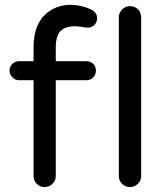

<svg xmlns="http://www.w3.org/2000/svg" viewBox="-20 -760 684 785"><path d="M208 -564.9V-509.8H333Q350.1 -509.8 361.1 -499Q372.1 -488.3 372.1 -471.2Q372.1 -455.1 361.1 -443.6Q350.1 -432.1 333 -432.1H208V-40Q208 -21.5 194.3 -8.3Q180.7 4.9 162.1 4.9Q143.6 4.9 130.4 -8.3Q117.2 -21.5 117.2 -40V-432.1H58.1Q42.5 -432.1 30.8 -443.8Q19 -455.6 19 -471.2Q19 -487.8 30.5 -498.8Q42 -509.8 58.1 -509.8H117.2V-567.9Q117.2 -611.8 129.6 -645.8Q142.1 -679.7 163.6 -699.7Q185.1 -719.7 211.4 -730Q237.8 -740.2 267.1 -740.2Q313 -740.2 354 -720.2Q377 -708.5 377 -685.1Q377 -669.9 366 -658.4Q355 -647 339.8 -647Q328.6 -647 316.9 -649.9Q293 -652.8 290 -652.8Q247.1 -652.8 227.5 -633.3Q208 -613.8 208 -564.9ZM557.1 -689V-40Q557.1 -21.5 543.5 -8.3Q529.8 4.9 511.2 4.9Q492.7 4.9 479.2 -8.3Q465.8 -21.5 465.8 -40V-689Q465.8 -707.5 479.2 -721.2Q492.7 -734.9 511.2 -734.9Q531.2 -734.9 544.2 -721.9Q557.1 -709 557.1 -689Z"/></svg>

Font: Aka-Acid-Varela
Style: Regular
Weight: 400
Designer: Joe Prince, Avraham Cornfeld, Cyberella
Foundry: Joe Prince, Avraham Cornfeld, Cyberella
Version: Version 2.000; ttfautohint (v1.5.33-1714) -l 8 -r 50 -G 200 